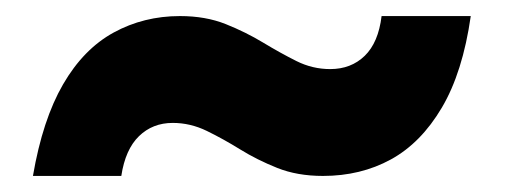

<svg xmlns="http://www.w3.org/2000/svg" viewBox="-20 -437 628 239"><path d="M382 -218Q350 -218 325 -228Q300 -238 279 -251Q258 -264 237.5 -274Q217 -284 195 -284Q170 -284 153 -267.5Q136 -251 131 -218H21Q33 -288 58.5 -332Q84 -376 121.5 -396.5Q159 -417 204 -417Q236 -417 261 -407Q286 -397 307.5 -384Q329 -371 349 -361Q369 -351 391 -351Q417 -351 434 -367.5Q451 -384 455 -417H566Q556 -347 530 -303Q504 -259 466.5 -238.5Q429 -218 382 -218Z"/></svg>

Font: DM Sans 9pt 36pt Black
Style: Regular
Weight: 900
Version: Version 4.004;gftools[0.9.30]